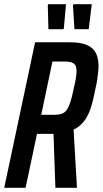

<svg xmlns="http://www.w3.org/2000/svg" viewBox="-21 -888 486 908"><path d="M-1 0 145 -688H310Q362 -688 391.5 -674.5Q421 -661 433 -636Q445 -611 445 -576Q445 -562 443 -545Q441 -528 438.5 -510Q436 -492 431 -472Q424 -436 416.5 -405.5Q409 -375 397.5 -350Q386 -325 369 -306Q352 -287 327 -275L343 0H241L232 -255Q230 -255 226.5 -255Q223 -255 220 -255H154L100 0ZM174 -345H234Q257 -345 272 -350.5Q287 -356 296 -370Q305 -384 312.5 -407.5Q320 -431 327 -467Q334 -495 337.5 -516.5Q341 -538 341 -552Q341 -568 336 -578Q331 -588 319 -592.5Q307 -597 287 -597H227ZM279 -750H208L205 -863L207 -868H291L281 -754ZM398 -750H331L324 -863L327 -868H413L399 -754Z"/></svg>

Font: Saira ExtraCondensed SemiBold
Style: Italic
Weight: 600
Width: 2
Italic angle: -12°
Designer: Hector Gatti with collaboration of the Omnibus-Type team
Foundry: Omnibus-Type
Version: Version 1.101